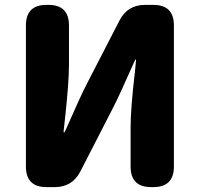

<svg xmlns="http://www.w3.org/2000/svg" viewBox="-20 -765 817 785"><path d="M170 0Q86 0 86 -84V-661Q86 -745 170 -745H178Q262 -745 262 -661V-498Q262 -427 245 -273L240 -228Q240 -223 242 -223Q244 -223 250 -237L299 -347Q317 -387 337 -426L469 -682Q502 -745 573 -745H607Q691 -745 691 -661V-84Q691 0 607 0H598Q514 0 514 -84V-247Q514 -321 532 -475L536 -517Q537 -522 535 -522Q533 -522 527 -508L478 -399Q460 -359 440 -320L308 -63Q275 0 204 0Z"/></svg>

Font: Resource Han Rounded JP Heavy
Style: Regular
Weight: 900
Designer: Cyano Hao (round all glyphs); Ryoko NISHIZUKA 西塚涼子 (kana, bopomofo & ideographs); Paul D. Hunt (Latin, Greek & Cyrillic)
Foundry: Cyano Hao
Version: 0.990